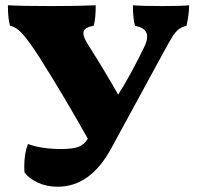

<svg xmlns="http://www.w3.org/2000/svg" viewBox="-20 -699 747 728"><path d="M697 -679Q697 -643 687 -601Q669 -597 657 -587.5Q645 -578 633.5 -559.5Q622 -541 598 -497L402 -137Q323 9 199 9Q157 9 123.5 -6.5Q90 -22 73 -45Q72 -51 72 -68Q72 -117 86 -153Q137 -134 212 -134Q257 -134 278.5 -142.5Q300 -151 313 -173Q227 -327 130 -481Q92 -540 67 -568.5Q42 -597 18 -601Q10 -628 10 -679Q61 -676 173 -676Q279 -676 343 -679Q343 -627 335 -601Q296 -595 296 -573Q296 -558 315 -528Q384 -419 428 -340Q475 -414 525 -517Q538 -542 538 -560Q538 -593 492 -601Q484 -628 484 -679Q519 -676 598 -676Q667 -676 697 -679Z"/></svg>

Font: Vollkorn SC Black
Style: Regular
Weight: 900
Designer: Friedrich Althausen
Foundry: Friedrich Althausen
Version: Version 4.015